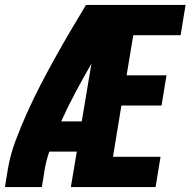

<svg xmlns="http://www.w3.org/2000/svg" viewBox="-20 -755 769 775"><path d="M0 0H149L161 -74Q167 -108 179 -143H290L266 0H608L628 -122H436L470 -329H632L652 -451H491L518 -613H709L729 -735H327Q295 -682 263.5 -628.5Q232 -575 202 -521Q172 -467 143.5 -412Q115 -357 90 -301.5Q65 -246 43.5 -189Q22 -132 12 -74ZM227 -265Q254 -325 285 -383Q316 -441 349 -498L310 -265Z"/></svg>

Font: Iosevka Sparkle Heavy
Style: Italic
Weight: 900
Italic angle: -9°
Designer: Belleve Invis
Foundry: Belleve Invis
Version: Version 4.5.0; ttfautohint (v1.8.3)